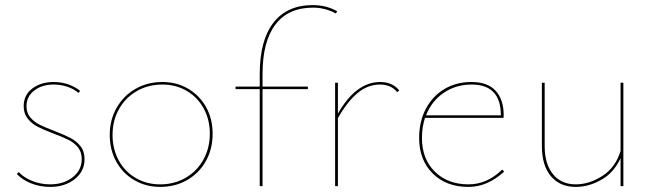

<svg xmlns="http://www.w3.org/2000/svg" viewBox="-20 -731 2563 754"><path d="M46 -48 54 -55Q74 -33 107.5 -20Q141 -7 177 -7Q230 -7 265.5 -35Q301 -63 301 -106Q301 -134 286 -152.5Q271 -171 248.5 -182Q226 -193 189 -207Q150 -222 127.5 -233.5Q105 -245 89 -265Q73 -285 73 -314Q73 -358 107 -383.5Q141 -409 191 -409Q220 -409 247 -400Q274 -391 295 -374L288 -366Q270 -382 244 -390.5Q218 -399 191 -399Q145 -399 114.5 -375.5Q84 -352 84 -314Q84 -288 98.5 -270.5Q113 -253 134.5 -242Q156 -231 193 -217Q234 -201 257 -189Q280 -177 296 -157Q312 -137 312 -106Q312 -58 273.5 -27.5Q235 3 177 3Q137 3 102 -11Q67 -25 46 -48Z M411 -201Q411 -260 438 -307.5Q465 -355 512 -382Q559 -409 618 -409Q674 -409 719 -382.5Q764 -356 789.5 -310Q815 -264 815 -206Q815 -146 788.5 -98.5Q762 -51 715 -24Q668 3 609 3Q553 3 507.5 -23.5Q462 -50 436.5 -96.5Q411 -143 411 -201ZM804 -206Q804 -261 780 -305Q756 -349 713.5 -374Q671 -399 618 -399Q562 -399 517.5 -373.5Q473 -348 447.5 -303Q422 -258 422 -201Q422 -146 446 -101.5Q470 -57 513 -32Q556 -7 609 -7Q665 -7 709.5 -33Q754 -59 779 -104.5Q804 -150 804 -206Z M1304 -687 1299 -678Q1257 -701 1209 -701Q1112 -701 1061.5 -634.5Q1011 -568 1011 -440V-391H1189V-381H1011V0H1000V-381H905V-391H1000V-440Q1000 -572 1053.5 -641.5Q1107 -711 1209 -711Q1261 -711 1304 -687Z M1548 -376 1540 -369Q1516 -399 1472 -399Q1424 -399 1383.5 -365Q1343 -331 1307 -267V0H1296V-406H1307V-285Q1378 -409 1473 -409Q1521 -409 1548 -376Z M1960 -57Q1894 3 1820 3Q1732 3 1679 -50Q1626 -103 1626 -189Q1626 -254 1652.5 -304Q1679 -354 1725.5 -381.5Q1772 -409 1831 -409Q1895 -409 1926.5 -374.5Q1958 -340 1958 -278Q1958 -271 1957 -268H1649Q1637 -232 1637 -189Q1637 -107 1687.5 -57Q1738 -7 1820 -7Q1893 -7 1952 -65ZM1653 -278H1947Q1947 -399 1832 -399Q1770 -399 1722.5 -366.5Q1675 -334 1653 -278Z M2428 -406V0H2417V-110Q2391 -53 2341.5 -25Q2292 3 2241 3Q2179 3 2143.5 -39Q2108 -81 2108 -157V-406H2119V-157Q2119 -87 2151.5 -47Q2184 -7 2241 -7Q2294 -7 2345.5 -40Q2397 -73 2417 -138V-406Z"/></svg>

Font: Ysabeau Hairline
Style: Regular
Weight: 100
Designer: Christian Thalmann (Catharsis Fonts)
Version: Version 0.003